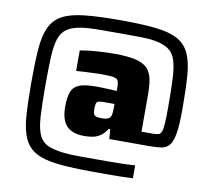

<svg xmlns="http://www.w3.org/2000/svg" viewBox="-86 -795 1115 1002"><g transform="rotate(10 471.5 -294.0)"><path d="M471 108Q357 108 283 100Q209 92 166.5 69Q124 46 103 1.5Q82 -43 76.5 -115Q71 -187 71 -294Q71 -401 76.5 -473Q82 -545 103 -589.5Q124 -634 166.5 -657Q209 -680 283 -688Q357 -696 471 -696Q585 -696 659 -688Q733 -680 776 -657Q819 -634 840 -589.5Q861 -545 866.5 -473Q872 -401 872 -294Q872 -212 864.5 -167Q857 -122 841 -102.5Q825 -83 799 -79Q773 -75 734 -75H523L519 -127H511Q494 -100 474.5 -87.5Q455 -75 434 -71.5Q413 -68 390 -68Q349 -68 321.5 -82Q294 -96 280.5 -125.5Q267 -155 267 -201Q267 -253 278.5 -281.5Q290 -310 320 -321.5Q350 -333 407 -333Q418 -333 438 -332.5Q458 -332 479.5 -331Q501 -330 518 -329V-345Q518 -365 515 -376.5Q512 -388 502.5 -393Q493 -398 473 -399.5Q453 -401 419 -401Q409 -401 398.5 -400.5Q388 -400 373.5 -399.5Q359 -399 339 -398Q319 -397 291 -395V-504Q333 -511 379.5 -514.5Q426 -518 471 -518Q545 -518 587.5 -507.5Q630 -497 650 -474Q670 -451 676 -417Q682 -383 682 -336V-142H743Q760 -142 771 -145Q782 -148 787.5 -161.5Q793 -175 795 -206Q797 -237 797 -294Q797 -384 794 -443.5Q791 -503 779.5 -539.5Q768 -576 740.5 -595Q713 -614 664 -622Q635 -627 586.5 -627.5Q538 -628 471 -628Q407 -628 360.5 -627.5Q314 -627 285 -623Q234 -616 205.5 -597.5Q177 -579 164.5 -542.5Q152 -506 149 -445.5Q146 -385 146 -294Q146 -191 150 -127Q154 -63 171 -28Q188 7 227.5 21.5Q267 36 339 40Q361 41 395.5 41Q430 41 473 41Q503 41 532.5 41Q562 41 590 40.5Q618 40 641.5 39Q665 38 680 37V105Q666 106 649 106.5Q632 107 609.5 107.5Q587 108 554 108Q521 108 471 108ZM466 -175Q490 -175 501 -181.5Q512 -188 515 -201.5Q518 -215 518 -237V-260H462Q443 -260 434 -257.5Q425 -255 422 -245.5Q419 -236 419 -216Q419 -201 421.5 -192Q424 -183 434 -179Q444 -175 466 -175Z"/></g></svg>

Font: Saira Thin ExtraBold
Style: Regular
Weight: 800
Version: Version 1.101